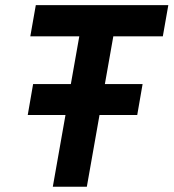

<svg xmlns="http://www.w3.org/2000/svg" viewBox="-20 -713 663 733"><path d="M85.9 -273.9H230L181.6 0H311.5L359.9 -273.9H503.9L524.4 -392.1H380.4L412.6 -574.2H601.6L622.6 -693.4H116.7L95.7 -574.2H282.7L250.5 -392.1H106.4Z"/></svg>

Font: Cascadia Code NF
Style: Bold Italic
Weight: 700
Italic angle: -10°
Monospace: yes
Designer: Aaron Bell
Foundry: Saja Typeworks
Version: Version 2404.023